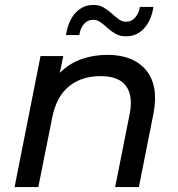

<svg xmlns="http://www.w3.org/2000/svg" viewBox="-20 -757 721 777"><path d="M415 -535Q520 -535 571.5 -472.5Q623 -410 601 -297L542 0H446L505 -297Q519 -369 490 -409Q461 -449 387 -449Q310 -449 259 -407.5Q208 -366 191 -280L135 0H39L144 -530H236L222 -462Q260 -500 309 -517.5Q358 -535 415 -535ZM490 -610Q466 -610 448 -620Q430 -630 415.5 -643.5Q401 -657 387 -667Q373 -677 357 -677Q335 -677 320 -660Q305 -643 301 -615H247Q256 -673 285.5 -705Q315 -737 358 -737Q382 -737 399.5 -726.5Q417 -716 431.5 -703Q446 -690 460 -679.5Q474 -669 490 -669Q512 -669 527 -686Q542 -703 546 -729H601Q592 -673 562.5 -641.5Q533 -610 490 -610Z"/></svg>

Font: Montserrat Medium
Style: Italic
Weight: 500
Italic angle: -11.3°
Designer: Julieta Ulanovsky
Foundry: Julieta Ulanovsky
Version: Version 9.000; ttfautohint (v1.8.4.7-5d5b)